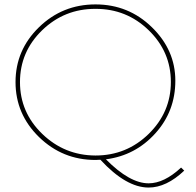

<svg xmlns="http://www.w3.org/2000/svg" viewBox="-20 -719 879 863"><path d="M409.2 -20Q548.8 -20 648.4 -117.2Q748 -214.8 748 -350.6Q748 -486.3 648.4 -583Q548.8 -679.7 409.2 -679.2Q269.5 -679.7 169.4 -583Q69.8 -486.3 69.8 -350.1Q69.8 -213.9 169.9 -117.2Q270 -20.5 409.2 -20ZM647.9 124Q546.9 124 431.2 -1L409.2 0Q261.2 0 155.3 -103Q49.8 -206.1 49.8 -350.1Q49.8 -494.1 155.3 -596.7Q260.7 -699.2 409.2 -699.2Q557.6 -699.2 662.6 -596.7Q768.1 -494.1 768.1 -356.4Q768.1 -218.8 678.2 -119.6Q588.4 -20 456.1 -2.9Q563 105 647.9 105Q717.8 105 793.9 34.2L808.1 47.9Q728 124 647.9 124Z"/></svg>

Font: Montserrat-Hairline
Style: Regular
Weight: 250
Designer: Julieta Ulanovsky
Foundry: Julieta Ulanovsky
Version: Version 1.000;PS 002.000;hotconv 1.0.70;makeotf.lib2.5.58329